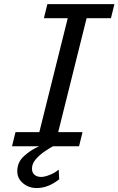

<svg xmlns="http://www.w3.org/2000/svg" viewBox="-20 -719 582 944"><path d="M212.9 -698.7H542.5L525.4 -629.4H405.8L266.1 -69.3H385.7L368.7 0H39.1L56.2 -69.3H173.3L313 -629.4H195.8ZM172.4 0H240.7Q220.7 10.7 196.5 27.6Q172.4 44.4 154.8 65.4Q137.2 86.4 137.2 110.8Q137.2 128.9 149.2 139.9Q161.1 150.9 183.6 150.9Q199.2 150.9 225.1 140.6Q251 130.4 268.6 114.7L271 162.6Q216.8 205.6 160.6 205.6Q121.6 205.6 93.3 182.1Q64.9 158.7 64.9 123Q64.9 78.1 98.6 47.9Q132.3 17.6 172.4 0Z"/></svg>

Font: Andika
Style: Italic
Weight: 400
Italic angle: -14°
Designer: Victor Gaultney, Annie Olsen, Julie Remington, Don Collingsworth, Eric Hays, Becca Hirsbrunner
Foundry: SIL International
Version: Version 6.101